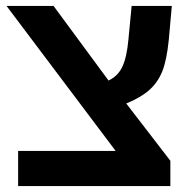

<svg xmlns="http://www.w3.org/2000/svg" viewBox="-20 -626 640 646"><path d="M553.2 0H41V-118.2H369.1L2 -606H160.2L345.2 -355Q377 -370.1 391.8 -401.9Q406.7 -433.6 412.1 -493.2L422.9 -606H558.1L547.9 -492.2Q541 -423.3 525.9 -385.7Q510.7 -348.1 481.9 -322.8Q453.1 -297.4 404.8 -277.8L553.2 -85Z"/></svg>

Font: Cousine
Style: Bold
Weight: 700
Monospace: yes
Designer: Steve Matteson
Foundry: Ascender Corporation
Version: Version 1.20